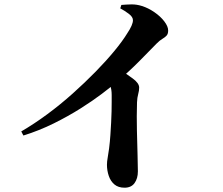

<svg xmlns="http://www.w3.org/2000/svg" viewBox="-20 -821 1040 894"><path d="M79 -209Q139 -244 200 -289Q261 -334 318 -385Q375 -436 424.5 -486.5Q474 -537 512 -583Q550 -629 572 -665Q599 -705 599 -727Q599 -742 580 -756.5Q561 -771 540 -782L545 -798Q567 -800 591.5 -800.5Q616 -801 641 -793Q670 -784 698.5 -764.5Q727 -745 745 -721.5Q763 -698 763 -679Q763 -663 755.5 -655Q748 -647 736 -640Q724 -633 710 -619Q677 -585 627.5 -535Q578 -485 517 -434Q495 -415 453.5 -383.5Q412 -352 355 -316Q298 -280 230.5 -246.5Q163 -213 89 -190ZM560 53Q531 53 513 38Q495 23 486.5 -2Q478 -27 478 -54Q478 -69 481.5 -87.5Q485 -106 488 -130Q492 -162 494 -192.5Q496 -223 497.5 -250.5Q499 -278 499.5 -302.5Q500 -327 500 -346.5Q500 -366 500 -379Q500 -405 493 -423Q486 -441 473 -461L527 -506Q567 -478 597.5 -456Q628 -434 628 -413Q628 -399 623.5 -383Q619 -367 618 -345Q616 -280 617.5 -214.5Q619 -149 620.5 -98.5Q622 -48 622 -23Q622 10 606.5 31.5Q591 53 560 53Z"/></svg>

Font: Noto Serif HK ExtraLight ExtraBold
Style: Regular
Weight: 800
Version: Version 2.003-H1;hotconv 1.1.1;makeotfexe 2.6.0